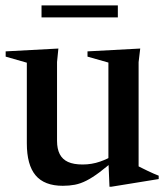

<svg xmlns="http://www.w3.org/2000/svg" viewBox="-20 -679 618 712"><path d="M191.5 -157Q191.5 -127 201.5 -107.5Q211.5 -88 232.2 -78.5Q253 -69 286.5 -69Q320.5 -69 351.2 -79.8Q382 -90.5 402.5 -105L411.5 -91.5Q375.5 -60 348.8 -40Q322 -20 300.2 -9Q278.5 2 257.8 6Q237 10 213 10Q144.5 10 112 -28.8Q79.5 -67.5 79.5 -147.5V-446.5L1 -469V-488.5L196.5 -499L191.5 -449ZM386 13.5 382 -82V-447L304.5 -469V-488.5L500 -499L494 -448.5V-62Q499 -59.5 508 -55Q517 -50.5 528 -45.2Q539 -40 549.8 -35.2Q560.5 -30.5 568.5 -27.5V-15L392.5 13.5ZM134 -614.5V-659H417V-614.5Z"/></svg>

Font: Newsreader 60pt Medium
Style: Regular
Weight: 500
Designer: Hugues Gentile
Foundry: Production Type
Version: Version 1.003